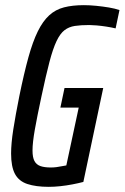

<svg xmlns="http://www.w3.org/2000/svg" viewBox="-20 -716 483 744"><path d="M169 8Q119 8 86 -3Q53 -14 38 -42Q23 -70 23 -121Q23 -160 31.5 -214.5Q40 -269 55 -344Q73 -432 90 -493.5Q107 -555 126.5 -594.5Q146 -634 170.5 -656.5Q195 -679 228 -687.5Q261 -696 305 -696Q327 -696 352.5 -693.5Q378 -691 402 -687Q426 -683 443 -677L428 -606Q411 -610 391.5 -613Q372 -616 354.5 -617.5Q337 -619 326 -619Q293 -619 270 -615.5Q247 -612 230 -599Q213 -586 199 -556.5Q185 -527 171.5 -475.5Q158 -424 141 -344Q124 -265 115 -214Q106 -163 106 -133Q106 -106 113.5 -92Q121 -78 136.5 -72.5Q152 -67 177 -67Q189 -67 199.5 -68.5Q210 -70 220 -72Q230 -74 237 -75L285 -299H214L230 -375H380L303 -11Q284 -6 260.5 -1.5Q237 3 213.5 5.5Q190 8 169 8Z"/></svg>

Font: Saira ExtraCondensed Medium
Style: Italic
Weight: 500
Width: 2
Italic angle: -12°
Designer: Hector Gatti with collaboration of the Omnibus-Type team
Foundry: Omnibus-Type
Version: Version 1.101